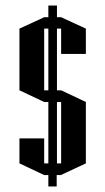

<svg xmlns="http://www.w3.org/2000/svg" viewBox="-20 -602 378 691"><path d="M289 -408H200V-499H185V-277H200L289 -235V-14L199 28H184V69H154V28H139L50 -14V-104H139V-14H154V-235H139L50 -277V-499L139 -540H146H154V-582H185V-540H200L289 -499ZM139 -277H154V-306V-499H139ZM200 -235H185V-14H200Z"/></svg>

Font: Frankia
Style: Regular
Weight: 400
Version: Version 001.000